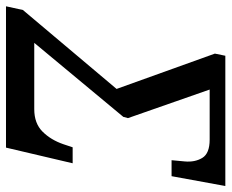

<svg xmlns="http://www.w3.org/2000/svg" viewBox="-132 -670 754 625"><g transform="rotate(90 244.5 -357.0)"><path d="M-48 0 -36 -55 221 -360 106 -680 113 -714H537L505 -539H453L457 -582Q460 -615 445.5 -639Q431 -663 386 -663H223L316 -397L312 -382L71 -92H287Q333 -92 360 -119Q387 -146 401 -187L411 -217H463L412 0Z"/></g></svg>

Font: Noto Serif Condensed
Style: Italic
Weight: 400
Width: 3
Italic angle: -12°
Designer: Monotype Design Team
Foundry: Monotype Imaging Inc.
Version: Version 2.014; ttfautohint (v1.8.4.7-5d5b)